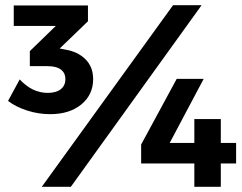

<svg xmlns="http://www.w3.org/2000/svg" viewBox="-20 -720 932 740"><path d="M339 -415Q339 -355 293.5 -317.5Q248 -280 173 -280Q128 -280 84.5 -294Q41 -308 11 -331L56 -414Q104 -362 164 -362Q196 -362 214 -376Q232 -390 232 -415Q232 -439 214.5 -452Q197 -465 164 -465H95V-523L195 -620H33V-699H319V-638L210 -533L231 -529Q280 -521 309.5 -491.5Q339 -462 339 -415ZM647 -700H757L253 0H141ZM661 -416H765L634 -169H729V-261H831V-169H890V-90H831V0H729V-90H524V-163Z"/></svg>

Font: Gontserrat SemiBold
Style: Regular
Weight: 600
Designer: Julieta Ulanovsky
Foundry: Julieta Ulanovsky
Version: Version 6.001